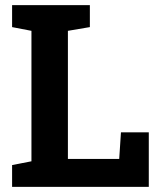

<svg xmlns="http://www.w3.org/2000/svg" viewBox="-20 -731 626 751"><path d="M27.3 0V-85.4L103 -100.1V-610.4L27.3 -625V-710.9H103H245.6H331.5V-625L245.6 -610.4V-109.4H446.3L453.1 -213.4H562V0Z"/></svg>

Font: Roboto Slab LO
Style: Bold
Weight: 700
Designer: Google
Version: Version 2.000